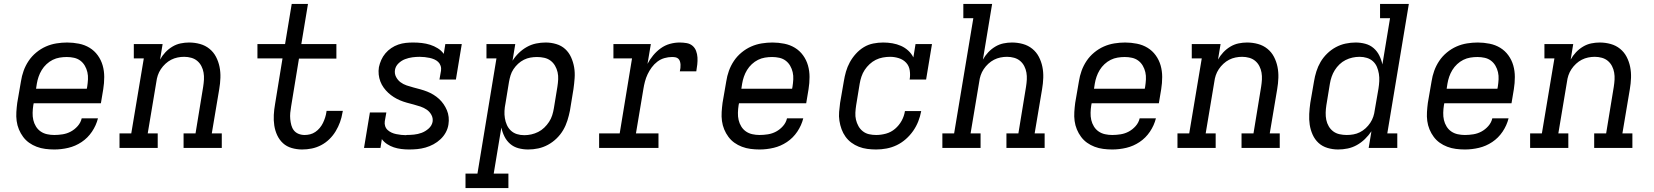

<svg xmlns="http://www.w3.org/2000/svg" viewBox="-20 -755 8440 980"><path d="M257 8Q234 8 211 5Q188 2 167 -6Q146 -14 128.5 -26.5Q111 -39 98 -56.5Q85 -74 76.5 -94.5Q68 -115 65 -137.5Q62 -160 63.5 -183.5Q65 -207 68 -230L87 -340Q91 -367 100.5 -393.5Q110 -420 126 -444Q142 -468 165 -487Q188 -506 214 -517.5Q240 -529 268 -533.5Q296 -538 323 -538Q353 -538 383 -532Q413 -526 437.5 -511Q462 -496 479 -472.5Q496 -449 504 -421Q512 -393 512 -362Q512 -331 507 -300L495 -228H152L150 -218Q147 -199 146.5 -179.5Q146 -160 150 -142.5Q154 -125 163.5 -109.5Q173 -94 187.5 -84Q202 -74 220 -70Q238 -66 257 -66Q278 -66 300 -69.5Q322 -73 341.5 -83.5Q361 -94 376.5 -111.5Q392 -129 397 -151H480Q471 -115 449.5 -83Q428 -51 396.5 -30Q365 -9 329 -0.5Q293 8 257 8ZM164 -302H423L425 -312Q428 -331 429 -350Q430 -369 426 -386.5Q422 -404 413 -419.5Q404 -435 390 -445.5Q376 -456 358 -460Q340 -464 321 -464Q303 -464 284.5 -461Q266 -458 249 -449.5Q232 -441 217.5 -427.5Q203 -414 193 -397.5Q183 -381 177 -363.5Q171 -346 168 -328Z M590 0V-74H650L714 -457H663V-530H810L797 -451Q808 -471 824 -488Q840 -505 860 -517Q880 -529 902 -533.5Q924 -538 945 -538Q974 -538 1001 -530.5Q1028 -523 1049 -506Q1070 -489 1082.5 -465Q1095 -441 1100.5 -414Q1106 -387 1105 -358Q1104 -329 1099 -300L1061 -74H1112V0H917V-74H978L1017 -312Q1020 -331 1021 -349Q1022 -367 1019 -384.5Q1016 -402 1008 -417.5Q1000 -433 987 -444Q974 -455 956.5 -460Q939 -465 920 -465Q903 -465 886 -461.5Q869 -458 853.5 -450Q838 -442 824.5 -429.5Q811 -417 801 -402Q791 -387 785.5 -370.5Q780 -354 778 -337L734 -74H785V0Z M1522 8Q1495 8 1469 0.5Q1443 -7 1424.5 -24Q1406 -41 1395 -64.5Q1384 -88 1380 -114.5Q1376 -141 1377.5 -168.5Q1379 -196 1384 -224L1422 -457H1294V-530H1435L1469 -735H1552L1518 -530H1697V-456H1506L1466 -212Q1463 -195 1461.5 -179Q1460 -163 1461.5 -147Q1463 -131 1467 -116Q1471 -101 1480 -89.5Q1489 -78 1503.5 -72Q1518 -66 1535 -66Q1549 -66 1563 -69.5Q1577 -73 1589.5 -81.5Q1602 -90 1612 -102Q1622 -114 1628.5 -127.5Q1635 -141 1639.5 -155Q1644 -169 1646 -183Q1646 -185 1646.5 -186.5Q1647 -188 1647 -189H1730Q1729 -187 1729 -184.5Q1729 -182 1728 -180Q1724 -155 1715.5 -131.5Q1707 -108 1693.5 -85.5Q1680 -63 1661 -44.5Q1642 -26 1619 -14Q1596 -2 1571.5 3Q1547 8 1522 8Z M2068 8Q2048 8 2028 5.5Q2008 3 1990 -3Q1972 -9 1956 -19.5Q1940 -30 1929 -45L1922 0H1838L1868 -181H1952L1944 -136Q1942 -123 1946 -111Q1950 -99 1959 -91Q1968 -83 1979 -78Q1990 -73 2002.5 -70.5Q2015 -68 2028 -66.5Q2041 -65 2053 -65Q2053 -65 2053.5 -65.5Q2054 -66 2054 -66Q2073 -66 2093 -68Q2113 -70 2132 -77Q2151 -84 2167.5 -98.5Q2184 -113 2188 -133Q2191 -152 2182 -168.5Q2173 -185 2158.5 -195Q2144 -205 2126.5 -211Q2109 -217 2091.5 -221.5Q2074 -226 2056 -231Q2038 -236 2021.5 -243Q2005 -250 1990 -259.5Q1975 -269 1962 -281Q1949 -293 1938.5 -307.5Q1928 -322 1921.5 -339Q1915 -356 1913 -374.5Q1911 -393 1914 -412Q1918 -431 1926 -449Q1934 -467 1947 -482.5Q1960 -498 1977 -509.5Q1994 -521 2013 -527.5Q2032 -534 2051 -536Q2070 -538 2088 -538Q2111 -538 2133 -535.5Q2155 -533 2175.5 -526.5Q2196 -520 2214.5 -508.5Q2233 -497 2245 -480L2253 -530H2337L2307 -349H2223L2231 -394Q2233 -407 2229 -419Q2225 -431 2216.5 -439Q2208 -447 2196.5 -452Q2185 -457 2173 -459.5Q2161 -462 2148 -463.5Q2135 -465 2122 -465Q2104 -465 2085 -462.5Q2066 -460 2047.5 -453Q2029 -446 2014 -431.5Q1999 -417 1996 -398Q1993 -379 2001.5 -362.5Q2010 -346 2024 -335.5Q2038 -325 2055.5 -319Q2073 -313 2090.5 -308.5Q2108 -304 2126 -299Q2144 -294 2160.5 -287.5Q2177 -281 2192.5 -271.5Q2208 -262 2221 -250Q2234 -238 2244 -223.5Q2254 -209 2261 -192.5Q2268 -176 2270 -157.5Q2272 -139 2269 -120Q2266 -99 2255.5 -79.5Q2245 -60 2228.5 -44.5Q2212 -29 2192.5 -18.5Q2173 -8 2152 -2Q2131 4 2110 6Q2089 8 2068 8Z M2356 205V131H2417L2514 -457H2463V-530H2610L2596 -445Q2609 -466 2628 -484.5Q2647 -503 2669.5 -515.5Q2692 -528 2716.5 -533Q2741 -538 2765 -538Q2765 -538 2765 -538Q2765 -538 2766 -538Q2793 -538 2819.5 -530Q2846 -522 2865 -504.5Q2884 -487 2895 -462.5Q2906 -438 2910.5 -411.5Q2915 -385 2913 -356.5Q2911 -328 2907 -300L2889 -190Q2884 -165 2876 -139.5Q2868 -114 2854.5 -91Q2841 -68 2821 -48.5Q2801 -29 2777 -16Q2753 -3 2727.5 2.5Q2702 8 2676 8Q2650 8 2626 1.5Q2602 -5 2584 -20.5Q2566 -36 2555 -58Q2544 -80 2539 -104L2500 131H2575V205ZM2656 -65Q2674 -65 2692 -69Q2710 -73 2727 -81.5Q2744 -90 2758 -103.5Q2772 -117 2782.5 -133Q2793 -149 2798.5 -166.5Q2804 -184 2807 -202L2825 -312Q2828 -331 2829 -350Q2830 -369 2826 -386.5Q2822 -404 2813 -419.5Q2804 -435 2790 -445.5Q2776 -456 2758 -460Q2740 -464 2721 -464Q2704 -464 2687 -461Q2670 -458 2654 -450Q2638 -442 2624.5 -429.5Q2611 -417 2601 -402Q2591 -387 2586 -370.5Q2581 -354 2578 -337L2560 -227Q2556 -208 2555 -189Q2554 -170 2557 -151.5Q2560 -133 2567.5 -116.5Q2575 -100 2588 -88Q2601 -76 2618.5 -70.5Q2636 -65 2656 -65Z M3038 0V-74H3143L3206 -457H3111V-530H3302L3285 -429Q3297 -452 3314 -472.5Q3331 -493 3352.5 -508.5Q3374 -524 3399 -531Q3424 -538 3449 -538Q3467 -538 3484.5 -535Q3502 -532 3514.5 -521.5Q3527 -511 3533 -495Q3539 -479 3540 -461.5Q3541 -444 3539 -426Q3537 -408 3534 -391H3450Q3452 -399 3453 -408Q3454 -417 3453.5 -425.5Q3453 -434 3450.5 -442Q3448 -450 3442 -455.5Q3436 -461 3427.5 -462.5Q3419 -464 3410 -464Q3391 -464 3371.5 -458.5Q3352 -453 3335.5 -440.5Q3319 -428 3306.5 -411Q3294 -394 3285.5 -376Q3277 -358 3272 -339Q3267 -320 3264 -301L3226 -74H3341V0Z M3857 8Q3834 8 3811 5Q3788 2 3767 -6Q3746 -14 3728.5 -26.5Q3711 -39 3698 -56.5Q3685 -74 3676.5 -94.5Q3668 -115 3665 -137.5Q3662 -160 3663.5 -183.5Q3665 -207 3668 -230L3687 -340Q3691 -367 3700.5 -393.5Q3710 -420 3726 -444Q3742 -468 3765 -487Q3788 -506 3814 -517.5Q3840 -529 3868 -533.5Q3896 -538 3923 -538Q3953 -538 3983 -532Q4013 -526 4037.5 -511Q4062 -496 4079 -472.5Q4096 -449 4104 -421Q4112 -393 4112 -362Q4112 -331 4107 -300L4095 -228H3752L3750 -218Q3747 -199 3746.5 -179.5Q3746 -160 3750 -142.5Q3754 -125 3763.5 -109.5Q3773 -94 3787.5 -84Q3802 -74 3820 -70Q3838 -66 3857 -66Q3878 -66 3900 -69.5Q3922 -73 3941.5 -83.5Q3961 -94 3976.5 -111.5Q3992 -129 3997 -151H4080Q4071 -115 4049.5 -83Q4028 -51 3996.5 -30Q3965 -9 3929 -0.5Q3893 8 3857 8ZM3764 -302H4023L4025 -312Q4028 -331 4029 -350Q4030 -369 4026 -386.5Q4022 -404 4013 -419.5Q4004 -435 3990 -445.5Q3976 -456 3958 -460Q3940 -464 3921 -464Q3903 -464 3884.5 -461Q3866 -458 3849 -449.5Q3832 -441 3817.5 -427.5Q3803 -414 3793 -397.5Q3783 -381 3777 -363.5Q3771 -346 3768 -328Z M4452 8Q4429 8 4406.5 5Q4384 2 4363.5 -6Q4343 -14 4325.5 -27Q4308 -40 4295.5 -57.5Q4283 -75 4275.5 -95.5Q4268 -116 4264.5 -138.5Q4261 -161 4263 -184Q4265 -207 4268 -230L4287 -340Q4291 -365 4298 -389.5Q4305 -414 4317.5 -437Q4330 -460 4348.5 -480.5Q4367 -501 4389.5 -514.5Q4412 -528 4437.5 -533Q4463 -538 4488 -538Q4512 -538 4535 -534Q4558 -530 4578.5 -521Q4599 -512 4615.5 -497Q4632 -482 4642 -462L4653 -530H4737L4707 -349H4623Q4627 -372 4623.5 -395.5Q4620 -419 4605 -435Q4590 -451 4568 -458Q4546 -465 4523 -465Q4505 -465 4486 -461.5Q4467 -458 4450 -449.5Q4433 -441 4418.5 -427.5Q4404 -414 4393.5 -398Q4383 -382 4377 -364Q4371 -346 4368 -328L4350 -218Q4347 -199 4346 -180Q4345 -161 4349 -144Q4353 -127 4361.5 -111.5Q4370 -96 4384 -85Q4398 -74 4415.5 -70Q4433 -66 4452 -66Q4477 -66 4502.5 -73Q4528 -80 4548.5 -97.5Q4569 -115 4582 -138.5Q4595 -162 4599 -188H4682Q4677 -161 4667 -135.5Q4657 -110 4641 -87Q4625 -64 4603.5 -45Q4582 -26 4557 -14Q4532 -2 4505 3Q4478 8 4452 8Z M4790 0V-74H4850L4948 -662H4897V-735H5044L4997 -451Q5008 -471 5024 -488Q5040 -505 5060 -517Q5080 -529 5102 -533.5Q5124 -538 5145 -538Q5174 -538 5201 -530.5Q5228 -523 5249 -506Q5270 -489 5282.5 -465Q5295 -441 5300.5 -414Q5306 -387 5305 -358Q5304 -329 5299 -300L5261 -74H5312V0H5117V-74H5178L5217 -312Q5220 -331 5221 -349Q5222 -367 5219 -384.5Q5216 -402 5208 -417.5Q5200 -433 5187 -444Q5174 -455 5156.5 -460Q5139 -465 5120 -465Q5103 -465 5086 -461.5Q5069 -458 5053.5 -450Q5038 -442 5024.5 -429.5Q5011 -417 5001 -402Q4991 -387 4985.5 -370.5Q4980 -354 4978 -337L4934 -74H4985V0Z M5657 8Q5634 8 5611 5Q5588 2 5567 -6Q5546 -14 5528.5 -26.5Q5511 -39 5498 -56.5Q5485 -74 5476.5 -94.5Q5468 -115 5465 -137.5Q5462 -160 5463.5 -183.5Q5465 -207 5468 -230L5487 -340Q5491 -367 5500.5 -393.5Q5510 -420 5526 -444Q5542 -468 5565 -487Q5588 -506 5614 -517.5Q5640 -529 5668 -533.5Q5696 -538 5723 -538Q5753 -538 5783 -532Q5813 -526 5837.5 -511Q5862 -496 5879 -472.5Q5896 -449 5904 -421Q5912 -393 5912 -362Q5912 -331 5907 -300L5895 -228H5552L5550 -218Q5547 -199 5546.5 -179.5Q5546 -160 5550 -142.5Q5554 -125 5563.5 -109.5Q5573 -94 5587.5 -84Q5602 -74 5620 -70Q5638 -66 5657 -66Q5678 -66 5700 -69.5Q5722 -73 5741.5 -83.5Q5761 -94 5776.5 -111.5Q5792 -129 5797 -151H5880Q5871 -115 5849.5 -83Q5828 -51 5796.5 -30Q5765 -9 5729 -0.5Q5693 8 5657 8ZM5564 -302H5823L5825 -312Q5828 -331 5829 -350Q5830 -369 5826 -386.5Q5822 -404 5813 -419.5Q5804 -435 5790 -445.5Q5776 -456 5758 -460Q5740 -464 5721 -464Q5703 -464 5684.5 -461Q5666 -458 5649 -449.5Q5632 -441 5617.5 -427.5Q5603 -414 5593 -397.5Q5583 -381 5577 -363.5Q5571 -346 5568 -328Z M5990 0V-74H6050L6114 -457H6063V-530H6210L6197 -451Q6208 -471 6224 -488Q6240 -505 6260 -517Q6280 -529 6302 -533.5Q6324 -538 6345 -538Q6374 -538 6401 -530.5Q6428 -523 6449 -506Q6470 -489 6482.5 -465Q6495 -441 6500.5 -414Q6506 -387 6505 -358Q6504 -329 6499 -300L6461 -74H6512V0H6317V-74H6378L6417 -312Q6420 -331 6421 -349Q6422 -367 6419 -384.5Q6416 -402 6408 -417.5Q6400 -433 6387 -444Q6374 -455 6356.5 -460Q6339 -465 6320 -465Q6303 -465 6286 -461.5Q6269 -458 6253.5 -450Q6238 -442 6224.5 -429.5Q6211 -417 6201 -402Q6191 -387 6185.5 -370.5Q6180 -354 6178 -337L6134 -74H6185V0Z M6810 8Q6810 8 6810 8Q6810 8 6810 8Q6782 8 6755.5 0Q6729 -8 6710 -25.5Q6691 -43 6680 -67.5Q6669 -92 6665 -118.5Q6661 -145 6662.5 -173.5Q6664 -202 6668 -230L6687 -340Q6691 -365 6699 -390.5Q6707 -416 6720.5 -439Q6734 -462 6754 -481.5Q6774 -501 6798 -514Q6822 -527 6848 -532.5Q6874 -538 6899 -538Q6925 -538 6949 -531.5Q6973 -525 6991 -509.5Q7009 -494 7020 -472Q7031 -450 7036 -426L7075 -662H7024V-735H7171L7061 -74H7112V0H6966L6980 -85Q6966 -64 6947 -45.5Q6928 -27 6905.5 -14.5Q6883 -2 6858.5 3Q6834 8 6810 8ZM6854 -66Q6871 -66 6888 -69Q6905 -72 6921 -80Q6937 -88 6950.5 -100.5Q6964 -113 6974 -128Q6984 -143 6989.5 -159.5Q6995 -176 6997 -193L7016 -303Q7019 -322 7020 -341Q7021 -360 7018 -378.5Q7015 -397 7008 -413.5Q7001 -430 6988 -442Q6975 -454 6957 -459.5Q6939 -465 6920 -465Q6901 -465 6883 -461Q6865 -457 6848 -448.5Q6831 -440 6817 -426.5Q6803 -413 6793 -397Q6783 -381 6777 -363.5Q6771 -346 6768 -328L6750 -218Q6747 -199 6746.5 -180Q6746 -161 6749.5 -143.5Q6753 -126 6762 -110.5Q6771 -95 6785 -84.5Q6799 -74 6817 -70Q6835 -66 6854 -66Z M7457 8Q7434 8 7411 5Q7388 2 7367 -6Q7346 -14 7328.5 -26.5Q7311 -39 7298 -56.5Q7285 -74 7276.5 -94.5Q7268 -115 7265 -137.5Q7262 -160 7263.5 -183.5Q7265 -207 7268 -230L7287 -340Q7291 -367 7300.5 -393.5Q7310 -420 7326 -444Q7342 -468 7365 -487Q7388 -506 7414 -517.5Q7440 -529 7468 -533.5Q7496 -538 7523 -538Q7553 -538 7583 -532Q7613 -526 7637.5 -511Q7662 -496 7679 -472.5Q7696 -449 7704 -421Q7712 -393 7712 -362Q7712 -331 7707 -300L7695 -228H7352L7350 -218Q7347 -199 7346.5 -179.5Q7346 -160 7350 -142.5Q7354 -125 7363.5 -109.5Q7373 -94 7387.5 -84Q7402 -74 7420 -70Q7438 -66 7457 -66Q7478 -66 7500 -69.5Q7522 -73 7541.5 -83.5Q7561 -94 7576.5 -111.5Q7592 -129 7597 -151H7680Q7671 -115 7649.5 -83Q7628 -51 7596.5 -30Q7565 -9 7529 -0.5Q7493 8 7457 8ZM7364 -302H7623L7625 -312Q7628 -331 7629 -350Q7630 -369 7626 -386.5Q7622 -404 7613 -419.5Q7604 -435 7590 -445.5Q7576 -456 7558 -460Q7540 -464 7521 -464Q7503 -464 7484.5 -461Q7466 -458 7449 -449.5Q7432 -441 7417.5 -427.5Q7403 -414 7393 -397.5Q7383 -381 7377 -363.5Q7371 -346 7368 -328Z M7790 0V-74H7850L7914 -457H7863V-530H8010L7997 -451Q8008 -471 8024 -488Q8040 -505 8060 -517Q8080 -529 8102 -533.5Q8124 -538 8145 -538Q8174 -538 8201 -530.5Q8228 -523 8249 -506Q8270 -489 8282.5 -465Q8295 -441 8300.5 -414Q8306 -387 8305 -358Q8304 -329 8299 -300L8261 -74H8312V0H8117V-74H8178L8217 -312Q8220 -331 8221 -349Q8222 -367 8219 -384.5Q8216 -402 8208 -417.5Q8200 -433 8187 -444Q8174 -455 8156.5 -460Q8139 -465 8120 -465Q8103 -465 8086 -461.5Q8069 -458 8053.5 -450Q8038 -442 8024.5 -429.5Q8011 -417 8001 -402Q7991 -387 7985.5 -370.5Q7980 -354 7978 -337L7934 -74H7985V0Z"/></svg>

Font: Iosevka Curly Slab ExObl
Style: Regular
Weight: 400
Width: 7
Italic angle: -9°
Monospace: yes
Designer: Belleve Invis
Foundry: Belleve Invis
Version: Version 11.1.0; ttfautohint (v1.8.3)